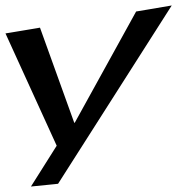

<svg xmlns="http://www.w3.org/2000/svg" viewBox="-118 -508 647 701"><path d="M509 -488 379 -466 155 -60H153L28 -407L-98 -386L89 24L-5 173L94 163Z"/></svg>

Font: Gamestation Warped
Style: Italic
Weight: 400
Designer: Jonas Hecksher
Foundry: Jonas Hecksher, Playtypeª, e-types AS
Version: Version 1.003